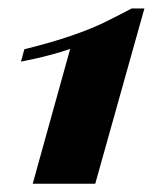

<svg xmlns="http://www.w3.org/2000/svg" viewBox="-20 -443 394 463"><path d="M58.9 0 149.2 -325Q125.8 -316.9 96.8 -309.3Q67.7 -301.6 30.6 -294.4L38.7 -324.2Q106.5 -341.1 153.2 -357.3Q200 -373.4 234.3 -390.3Q268.5 -407.3 297.6 -422.6H328.2L209.7 0Z"/></svg>

Font: Playfair 5pt SemiExpanded Light Black
Style: Italic
Weight: 900
Italic angle: -15.6°
Version: Version 2.001;gftools[0.9.30]